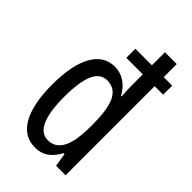

<svg xmlns="http://www.w3.org/2000/svg" viewBox="-233 -839 928 928"><g transform="rotate(45 231.0 -375.0)"><path d="M199 10Q122 10 82 -61Q42 -132 42 -265Q42 -398 82 -469Q122 -540 196 -540Q233 -540 264.5 -519.5Q296 -499 316 -461H320Q317 -505 317 -535V-609H204V-671H317V-760H398V-671H456V-609H398V0H333L322 -69H316Q294 -29 266 -9.5Q238 10 199 10ZM218 -59Q267 -59 292 -105.5Q317 -152 317 -250V-270Q317 -372 293 -419.5Q269 -467 216 -467Q169 -467 147 -415.5Q125 -364 125 -264Q125 -59 218 -59Z"/></g></svg>

Font: Noto Sans Oriya ExtCond
Style: Regular
Weight: 400
Width: 2
Designer: Amélie Bonet and Sol Matas
Foundry: Google LLC
Version: Version 2.006; ttfautohint (v1.8.4.7-5d5b)